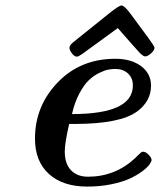

<svg xmlns="http://www.w3.org/2000/svg" viewBox="-20 -671 585 702"><path d="M107.9 -164.1Q107.9 -283.2 190.9 -369.6Q273.9 -456.1 401.9 -456.1Q460 -456.1 496.1 -429Q532.2 -401.9 532.2 -357.9Q532.2 -300.8 481 -263.2Q419.9 -218.3 254.9 -217.8H232.9Q216.8 -147.9 216.8 -117.2Q216.8 -72.3 239.5 -48.6Q262.2 -24.9 301.8 -24.9Q400.9 -24.9 474.1 -92.8Q478 -96.7 482.4 -101.3Q486.8 -106 489.5 -107.9Q492.2 -109.9 494.6 -112.5Q497.1 -115.2 499 -115.7Q501 -116.2 503.9 -116.2Q512.7 -116.2 523.4 -105.2Q534.2 -94.2 534.2 -85.9Q534.2 -80.1 526.1 -69.1Q518.1 -58.1 499 -43.9Q480 -29.8 454.1 -17.8Q428.2 -5.9 387.2 2.7Q346.2 11.2 298.8 11.2Q210 11.2 158.9 -34.9Q107.9 -81.1 107.9 -164.1ZM233.9 -496.1Q233.9 -504.9 247.1 -516.1Q252.9 -521 377.9 -621.1Q415 -650.9 423.8 -650.9Q435.1 -650.9 459 -618.2Q542 -507.3 543.9 -500Q544.9 -498 544.9 -496.1Q544.9 -487.3 532.5 -476.1Q520 -464.8 511.2 -464.8Q503.4 -464.8 490.2 -478.5Q477.1 -492.2 411.1 -567.9H410.2Q390.1 -552.7 279.8 -473.1Q267.6 -464.4 261.2 -463.9Q251.5 -463.9 242.7 -476.1Q233.9 -488.3 233.9 -496.1ZM243.2 -253.9Q466.3 -253.9 465.8 -358.9Q465.8 -385.7 448 -402.3Q430.2 -418.9 401.9 -418.9Q389.6 -418.9 376.2 -416.5Q362.8 -414.1 342.3 -404.1Q321.8 -394 304.4 -377.4Q287.1 -360.8 270 -328.9Q252.9 -296.9 243.2 -253.9Z"/></svg>

Font: CMU Serif
Style: BoldItalic
Weight: 700
Italic angle: -14.04°
Version: Version 0.7.0